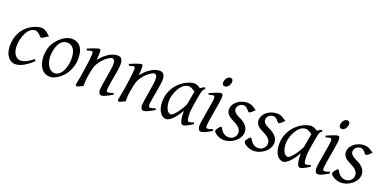

<svg xmlns="http://www.w3.org/2000/svg" viewBox="-14 -1373 4221 2116"><g transform="rotate(20 2096.5 -315.5)"><path d="M397 -398C378 -403 345 -457 288 -457C248 -457 191 -435 156 -411C60 -347 26 -246 26 -157C26 -21 101 20 145 20C191 20 249 5 350 -88C347 -93 340 -101 335 -108C267 -50 216 -37 193 -37C137 -37 97 -90 97 -175C97 -266 143 -406 233 -406C275 -406 303 -352 317 -352C334 -352 369 -379 397 -398Z M784 -273C784 -381 745 -457 643 -457C603 -457 561 -437 528 -410C443 -341 414 -262 414 -168C414 -61 466 20 557 20C598 20 637 -4 672 -31C745 -89 784 -187 784 -273ZM714 -246C714 -166 680 -35 590 -35C530 -35 484 -108 484 -195C484 -278 516 -400 609 -400C676 -400 714 -346 714 -246Z M1278 -53C1250 -42 1232 -37 1217 -37C1205 -37 1199 -43 1199 -66C1199 -121 1243 -304 1243 -372C1243 -435 1221 -457 1180 -457C1123 -457 1048 -420 978 -331C978 -348 983 -387 983 -402C983 -448 982 -457 964 -457C949 -457 887 -435 833 -411L840 -392C848 -395 855 -397 862 -398C874 -402 887 -405 892 -405C904 -405 910 -401 910 -372C910 -327 883 -124 855 5L871 20C887 12 924 -3 941 -12C941 -18 941 -25 941 -32C941 -58 941 -90 952 -147C963 -210 972 -252 991 -283C1040 -367 1114 -408 1131 -408C1159 -408 1168 -391 1168 -342C1168 -298 1124 -71 1124 -37C1124 -2 1137 20 1160 20C1185 20 1226 0 1285 -35Z M1772 -53C1744 -42 1726 -37 1711 -37C1699 -37 1693 -43 1693 -66C1693 -121 1737 -304 1737 -372C1737 -435 1715 -457 1674 -457C1617 -457 1542 -420 1472 -331C1472 -348 1477 -387 1477 -402C1477 -448 1476 -457 1458 -457C1443 -457 1381 -435 1327 -411L1334 -392C1342 -395 1349 -397 1356 -398C1368 -402 1381 -405 1386 -405C1398 -405 1404 -401 1404 -372C1404 -327 1377 -124 1349 5L1365 20C1381 12 1418 -3 1435 -12C1435 -18 1435 -25 1435 -32C1435 -58 1435 -90 1446 -147C1457 -210 1466 -252 1485 -283C1534 -367 1608 -408 1625 -408C1653 -408 1662 -391 1662 -342C1662 -298 1618 -71 1618 -37C1618 -2 1631 20 1654 20C1679 20 1720 0 1779 -35Z M2222 -51C2197 -39 2179 -37 2166 -37C2150 -37 2142 -61 2142 -136C2142 -166 2158 -277 2177 -371C2187 -415 2190 -422 2214 -440L2204 -457C2187 -449 2169 -439 2154 -428C2135 -441 2109 -457 2082 -457C2043 -457 1990 -435 1955 -411C1863 -350 1814 -250 1814 -149C1814 -27 1874 20 1918 20C1973 20 2040 -73 2074 -133C2074 -6 2095 20 2119 20C2138 20 2171 4 2228 -33ZM2082 -210C2045 -135 1982 -47 1950 -47C1911 -47 1881 -101 1881 -185C1881 -262 1943 -406 2032 -406C2064 -406 2091 -386 2111 -371C2108 -356 2103 -331 2098 -302C2097 -295 2095 -287 2094 -280L2086 -233C2085 -225 2083 -217 2082 -210Z M2464 -616C2464 -639 2453 -651 2433 -651C2396 -651 2373 -609 2373 -574C2373 -553 2384 -540 2404 -540C2441 -540 2464 -581 2464 -616ZM2444 -53C2417 -42 2401 -37 2381 -37C2370 -37 2366 -46 2366 -66C2366 -123 2417 -359 2417 -416C2417 -445 2411 -457 2392 -457C2374 -457 2319 -434 2263 -410L2270 -392C2277 -395 2284 -397 2291 -398C2302 -401 2314 -404 2319 -404C2331 -404 2339 -401 2339 -371C2339 -324 2290 -95 2290 -37C2290 -2 2305 20 2326 20C2354 20 2391 2 2451 -35Z M2816 -412C2789 -420 2767 -457 2701 -457C2624 -457 2535 -401 2535 -319C2535 -277 2558 -245 2627 -213C2676 -188 2721 -161 2721 -109C2721 -64 2683 -27 2637 -27C2551 -27 2536 -109 2523 -109C2509 -109 2473 -62 2473 -48C2473 -20 2537 20 2598 20C2682 20 2785 -50 2785 -141C2785 -210 2727 -249 2673 -273C2621 -297 2601 -323 2601 -346C2601 -389 2639 -416 2675 -416C2718 -416 2736 -362 2754 -362C2763 -362 2790 -383 2816 -412Z M3163 -412C3136 -420 3114 -457 3048 -457C2971 -457 2882 -401 2882 -319C2882 -277 2905 -245 2974 -213C3023 -188 3068 -161 3068 -109C3068 -64 3030 -27 2984 -27C2898 -27 2883 -109 2870 -109C2856 -109 2820 -62 2820 -48C2820 -20 2884 20 2945 20C3029 20 3132 -50 3132 -141C3132 -210 3074 -249 3020 -273C2968 -297 2948 -323 2948 -346C2948 -389 2986 -416 3022 -416C3065 -416 3083 -362 3101 -362C3110 -362 3137 -383 3163 -412Z M3593 -51C3568 -39 3550 -37 3537 -37C3521 -37 3513 -61 3513 -136C3513 -166 3529 -277 3548 -371C3558 -415 3561 -422 3585 -440L3575 -457C3558 -449 3540 -439 3525 -428C3506 -441 3480 -457 3453 -457C3414 -457 3361 -435 3326 -411C3234 -350 3185 -250 3185 -149C3185 -27 3245 20 3289 20C3344 20 3411 -73 3445 -133C3445 -6 3466 20 3490 20C3509 20 3542 4 3599 -33ZM3453 -210C3416 -135 3353 -47 3321 -47C3282 -47 3252 -101 3252 -185C3252 -262 3314 -406 3403 -406C3435 -406 3462 -386 3482 -371C3479 -356 3474 -331 3469 -302C3468 -295 3466 -287 3465 -280L3457 -233C3456 -225 3454 -217 3453 -210Z M3835 -616C3835 -639 3824 -651 3804 -651C3767 -651 3744 -609 3744 -574C3744 -553 3755 -540 3775 -540C3812 -540 3835 -581 3835 -616ZM3815 -53C3788 -42 3772 -37 3752 -37C3741 -37 3737 -46 3737 -66C3737 -123 3788 -359 3788 -416C3788 -445 3782 -457 3763 -457C3745 -457 3690 -434 3634 -410L3641 -392C3648 -395 3655 -397 3662 -398C3673 -401 3685 -404 3690 -404C3702 -404 3710 -401 3710 -371C3710 -324 3661 -95 3661 -37C3661 -2 3676 20 3697 20C3725 20 3762 2 3822 -35Z M4187 -412C4160 -420 4138 -457 4072 -457C3995 -457 3906 -401 3906 -319C3906 -277 3929 -245 3998 -213C4047 -188 4092 -161 4092 -109C4092 -64 4054 -27 4008 -27C3922 -27 3907 -109 3894 -109C3880 -109 3844 -62 3844 -48C3844 -20 3908 20 3969 20C4053 20 4156 -50 4156 -141C4156 -210 4098 -249 4044 -273C3992 -297 3972 -323 3972 -346C3972 -389 4010 -416 4046 -416C4089 -416 4107 -362 4125 -362C4134 -362 4161 -383 4187 -412Z"/></g></svg>

Font: Oxford Ugaritic Clay
Style: Regular
Weight: 400
Designer: Jacob Thomas
Foundry: Bengal Creative Media Limited
Version: Version 1.000